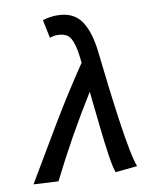

<svg xmlns="http://www.w3.org/2000/svg" viewBox="-127 -778 656 849"><g transform="rotate(-10 201.5 -354.0)"><path d="M323 10Q314 -14 305.5 -70.5Q297 -127 289 -203Q281 -279 272 -360Q217 -272 166 -181Q115 -90 67 6L-44 0Q30 -126 103.5 -249Q177 -372 259 -493Q258 -501 257 -509Q256 -517 255 -525Q249 -575 233.5 -603.5Q218 -632 174 -632Q164 -632 157.5 -630.5Q151 -629 140 -626L123 -708Q139 -713 156 -715.5Q173 -718 187 -718Q261 -718 295.5 -668Q330 -618 340 -524Q348 -450 358 -369Q368 -288 378.5 -213.5Q389 -139 400 -82.5Q411 -26 421 0Z"/></g></svg>

Font: Source Sans 3 Semibold
Style: Italic
Weight: 600
Italic angle: -11°
Designer: Paul D. Hunt
Foundry: Adobe
Version: Version 3.052;hotconv 1.1.0;makeotfexe 2.6.0